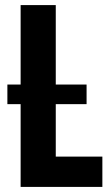

<svg xmlns="http://www.w3.org/2000/svg" viewBox="-20 -734 436 754"><path d="M9 -325V-402H320V-325ZM61 0V-714H199V-119H382V0Z"/></svg>

Font: Noto Sans Display ExtraCondensed
Style: Bold
Weight: 700
Width: 2
Designer: Monotype Design Team
Foundry: Monotype Imaging Inc.
Version: Version 2.003